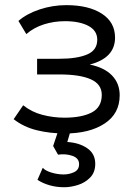

<svg xmlns="http://www.w3.org/2000/svg" viewBox="-20 -522 546 766"><path d="M239 10.5Q179 10.5 126.5 -2.5Q74 -15.5 34.5 -46.5L72.5 -102Q106 -75 149.2 -63.8Q192.5 -52.5 237 -52.5Q305.5 -52.5 345.8 -73.2Q386 -94 386 -143.5Q386 -186 342.5 -205.5Q299 -225 217.5 -225H128V-287.5H216Q286.5 -287.5 327.2 -304.5Q368 -321.5 368 -363.5Q368 -400 332.5 -418.8Q297 -437.5 239.5 -437.5Q195.5 -437.5 155.2 -424.8Q115 -412 85 -386L53.5 -438.5Q87 -467.5 138.5 -484.5Q190 -501.5 244.5 -501.5Q333.5 -501.5 386.2 -467.5Q439 -433.5 439 -372Q439 -290.5 338 -264.5Q396.5 -252.5 427 -220.8Q457.5 -189 457.5 -142Q457.5 -68.5 397.2 -29Q337 10.5 239 10.5ZM236.5 225Q205 225 178 217.2Q151 209.5 129.5 195.5L150.5 147.5Q160.5 159 185.2 166.5Q210 174 234 174Q256 174 275.8 164.8Q295.5 155.5 295.5 133Q295.5 109 269 99.8Q242.5 90.5 211.5 95L192 60.5L219 -20H267.5L248.5 44.5Q296.5 47.5 328.2 69.5Q360 91.5 360 131.5Q360 165.5 339.8 186.2Q319.5 207 290.8 216Q262 225 236.5 225Z"/></svg>

Font: Geologica ExtraLight
Style: Regular
Weight: 200
Designer: Sindre Bremnes, Frode Helland
Foundry: Monokrom Skriftforlag AS
Version: Version 1.010; ttfautohint (v1.8.4.7-5d5b);gftools[0.9.28]